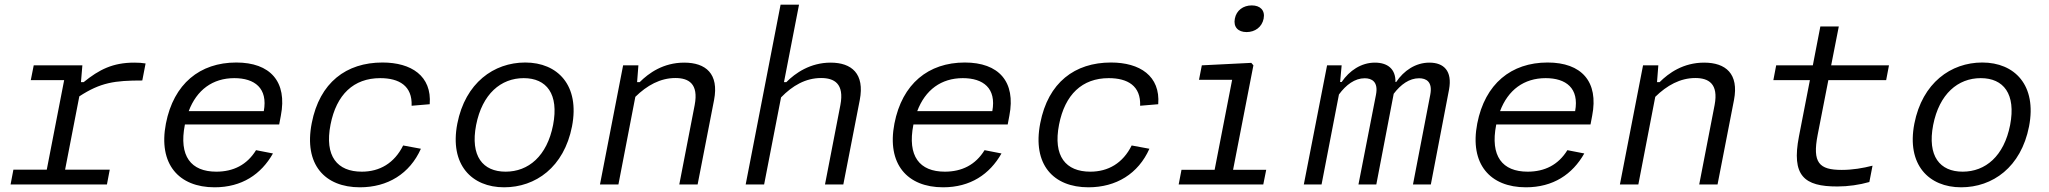

<svg xmlns="http://www.w3.org/2000/svg" viewBox="-20 -785 8720 817"><path d="M330.5 -507H123.5L111 -444H253L179 -63H37L25 0H435L447 -63H257L317.5 -375C408 -434 467.5 -442.5 585.5 -442.5L599.5 -515C585 -517.5 569.5 -518.5 551.5 -518.5C460 -518.5 402 -489 336 -435.5H324.5Z M686 -259.5C652.5 -86.5 741 12 893 12C1009 12 1091 -43 1141.5 -132L1069.5 -146C1031 -83.5 973 -54.5 900.5 -54.5C792.5 -54.5 740.5 -120.5 766.5 -253.5L767 -255.5H1168L1175 -292.5C1203.5 -438 1129.5 -519 985.5 -519C830.5 -519 719 -428.5 686 -259.5ZM783 -312C817 -402.5 885 -452.5 977 -452.5C1063.5 -452.5 1120.5 -410 1102.5 -312Z M1771 -152 1695.5 -166C1658 -90.5 1595.5 -54.5 1519.5 -54.5C1415.5 -54.5 1360 -119.5 1386.5 -255C1411.5 -382.5 1484.5 -452.5 1598 -452.5C1678.5 -452.5 1735 -419.5 1731.5 -335L1808.5 -341.5C1818 -462 1730 -519 1607.5 -519C1453.5 -519 1340 -434 1306.5 -261C1272 -84.5 1362.5 12 1511.5 12C1629.5 12 1723.5 -45.5 1771 -152Z M2414 -247C2448 -422.5 2352.5 -519 2215 -519C2081.5 -519 1960 -432.5 1926 -259C1892 -83.5 1988 12 2125 12C2259 12 2380 -73.5 2414 -247ZM2333.5 -253C2307.5 -120.5 2228.5 -54.5 2131.5 -54.5C2034.5 -54.5 1980.5 -120.5 2006 -253C2032 -385.5 2111.5 -452.5 2208.5 -452.5C2305.5 -452.5 2359 -385.5 2333.5 -253Z M2948.5 0 3018.5 -359.5C3040 -471.5 2983 -518.5 2891.5 -518.5C2802.5 -518.5 2740.5 -474 2702 -435.5H2691L2696.5 -507H2631.5L2533 0H2611.5L2683.5 -373C2733 -421.5 2789.5 -453 2854 -453C2909.5 -453 2953.5 -429.5 2936 -338L2870.5 0Z M3231.5 0 3303.5 -370.5C3352 -420.5 3408 -453 3474 -453C3529.5 -453 3573.5 -429.5 3556 -338L3490.5 0H3568.5L3638.5 -359.5C3660 -471.5 3604 -518.5 3514.5 -518.5C3428 -518.5 3364 -474 3326 -435.5H3316L3380 -765H3301.5L3153 0Z M3786 -259.5C3752.5 -86.5 3841 12 3993 12C4109 12 4191 -43 4241.5 -132L4169.5 -146C4131 -83.5 4073 -54.5 4000.5 -54.5C3892.5 -54.5 3840.5 -120.5 3866.5 -253.5L3867 -255.5H4268L4275 -292.5C4303.5 -438 4229.5 -519 4085.5 -519C3930.5 -519 3819 -428.5 3786 -259.5ZM3883 -312C3917 -402.5 3985 -452.5 4077 -452.5C4163.5 -452.5 4220.5 -410 4202.5 -312Z M4871 -152 4795.5 -166C4758 -90.5 4695.5 -54.5 4619.5 -54.5C4515.5 -54.5 4460 -119.5 4486.5 -255C4511.5 -382.5 4584.5 -452.5 4698 -452.5C4778.5 -452.5 4835 -419.5 4831.5 -335L4908.5 -341.5C4918 -462 4830 -519 4707.5 -519C4553.5 -519 4440 -434 4406.5 -261C4372 -84.5 4462.5 12 4611.5 12C4729.5 12 4823.5 -45.5 4871 -152Z M4995.5 0H5355.5L5368 -62.5H5227L5313.5 -507L5304.5 -517.5L5094 -507L5082 -445.5H5223L5148.5 -62.5H5007.5ZM5284.5 -648.5C5320.5 -648.5 5350 -670 5357 -705.5C5364 -741 5342.5 -762 5306.5 -762C5270.5 -762 5241 -741 5234.5 -705.5C5227.5 -670 5248.5 -648.5 5284.5 -648.5Z M5836.5 0 5910.5 -386C5940.5 -425.5 5977 -452 6018.5 -452C6048.5 -452 6077 -437.5 6066 -381.5L5992.5 0H6068.5L6146 -404C6160.5 -483.5 6123.5 -518.5 6062.5 -518.5C6003.5 -518.5 5953.5 -484.5 5921 -436H5918C5919 -492 5884 -518.5 5830.5 -518.5C5772 -518.5 5722 -484.5 5689 -436H5682.5L5689 -507H5627L5528 0H5603.5L5677.5 -383C5707.5 -424 5745 -452 5787 -452C5817 -452 5846 -437.5 5835 -381.5L5760.5 0Z M6266 -259.5C6232.5 -86.5 6321 12 6473 12C6589 12 6671 -43 6721.5 -132L6649.5 -146C6611 -83.5 6553 -54.5 6480.5 -54.5C6372.5 -54.5 6320.5 -120.5 6346.5 -253.5L6347 -255.5H6748L6755 -292.5C6783.5 -438 6709.5 -519 6565.5 -519C6410.5 -519 6299 -428.5 6266 -259.5ZM6363 -312C6397 -402.5 6465 -452.5 6557 -452.5C6643.5 -452.5 6700.5 -410 6682.5 -312Z M7288.5 0 7358.5 -359.5C7380 -471.5 7323 -518.5 7231.5 -518.5C7142.5 -518.5 7080.5 -474 7042 -435.5H7031L7036.5 -507H6971.5L6873 0H6951.5L7023.5 -373C7073 -421.5 7129.5 -453 7194 -453C7249.5 -453 7293.5 -429.5 7276 -338L7210.5 0Z M7799 8.5C7844 8.5 7893 1.5 7934.5 -10.5L7948 -80C7907 -69.5 7863 -62 7817 -62C7720.5 -62 7691.5 -92.5 7714.5 -211L7760 -444H8006L8018 -507H7772L7804.5 -672.5H7726L7694 -507H7538L7526 -444H7681.5L7635 -205C7602.5 -37.5 7656 9 7799 8.5Z M8614 -247C8648 -422.5 8552.5 -519 8415 -519C8281.5 -519 8160 -432.5 8126 -259C8092 -83.5 8188 12 8325 12C8459 12 8580 -73.5 8614 -247ZM8533.5 -253C8507.5 -120.5 8428.5 -54.5 8331.5 -54.5C8234.5 -54.5 8180.5 -120.5 8206 -253C8232 -385.5 8311.5 -452.5 8408.5 -452.5C8505.5 -452.5 8559 -385.5 8533.5 -253Z"/></svg>

Font: Monaspace Neon Light
Style: Italic
Weight: 300
Italic angle: -11°
Designer: Riley Cran & the Lettermatic Team
Foundry: Lettermatic
Version: Version 1.200 (Monaspace Neon)